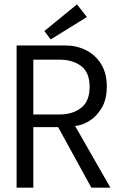

<svg xmlns="http://www.w3.org/2000/svg" viewBox="-20 -871 590 891"><path d="M57 -660H283Q335.9 -660 379.5 -638Q423.2 -615.9 449.4 -573.5Q475.6 -531 475.6 -469.9Q475.6 -408.9 451.1 -368.7Q426.6 -328.6 392.2 -308.4Q357.9 -288.1 328.4 -286.6L492.4 0H404L249.8 -280.9H134.6V0H57ZM134.6 -339.7H255.9Q317 -339.7 356.4 -370.4Q395.9 -401.1 395.9 -468Q395.9 -534.9 356.6 -564.5Q317.4 -594.1 256.3 -594.1H134.6ZM215.3 -688 185.8 -726.9 337.2 -850.6 383.4 -792.1Z"/></svg>

Font: League Spartan Extralight
Style: Regular
Weight: 200
Foundry: The League of Moveable Type
Version: Version 2.300; ttfautohint (v1.8.3)